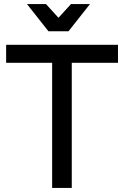

<svg xmlns="http://www.w3.org/2000/svg" viewBox="-20 -919 607 939"><path d="M10 -700H557V-612H331V0H235V-612H10ZM327 -899H420L315 -766H217L112 -899H205L266 -832Z"/></svg>

Font: Montserrat
Style: Regular
Weight: 400
Designer: Julieta Ulanovsky
Foundry: Julieta Ulanovsky
Version: Version 6.001